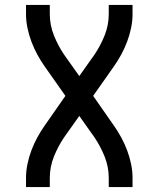

<svg xmlns="http://www.w3.org/2000/svg" viewBox="-20 -755 640 775"><path d="M85 0V-37Q85 -65 91 -93.5Q97 -122 107 -148.5Q117 -175 130.5 -200Q144 -225 161 -249L244 -368L161 -486Q144 -510 130.5 -535Q117 -560 107 -586.5Q97 -613 91 -641.5Q85 -670 85 -698V-735H181V-698Q181 -654 197.5 -612.5Q214 -571 239 -534L300 -448L361 -534Q386 -571 402.5 -612.5Q419 -654 419 -698V-735H515V-698Q515 -670 509 -641.5Q503 -613 493 -586.5Q483 -560 469.5 -535Q456 -510 439 -486L356 -368L439 -249Q456 -225 469.5 -200Q483 -175 493 -148.5Q503 -122 509 -93.5Q515 -65 515 -37V0H419V-37Q419 -81 402.5 -122.5Q386 -164 361 -201L300 -287L239 -201Q214 -164 197.5 -122.5Q181 -81 181 -37V0Z"/></svg>

Font: Iosevka Curly Medium Extended
Style: Regular
Weight: 500
Width: 7
Monospace: yes
Designer: Belleve Invis
Foundry: Belleve Invis
Version: Version 11.1.0; ttfautohint (v1.8.3)